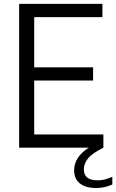

<svg xmlns="http://www.w3.org/2000/svg" viewBox="-20 -760 598 988"><path d="M78.5 0V-740H507V-672H156V-413.5H459V-345.5H156V-68H512V0ZM476 207.5Q420 207.5 390.8 183.8Q361.5 160 361.5 116.5Q361.5 75 390 40Q418.5 5 487.5 -28L512 0Q453.5 29 432.5 55.8Q411.5 82.5 411.5 112Q411.5 168 482.5 168Q499 168 517 164Q535 160 558 150V189.5Q518 207.5 476 207.5Z"/></svg>

Font: Encode Sans SmCnd
Style: Regular
Weight: 400
Width: 4
Designer: Multiple Designers
Foundry: Impallari Type
Version: Version 3.002; ttfautohint (v1.8.3) -l 8 -r 50 -G 200 -x 14 